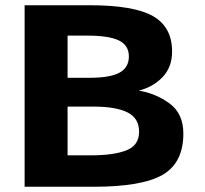

<svg xmlns="http://www.w3.org/2000/svg" viewBox="-20 -713 783 733"><path d="M74 0V-693H322Q491 -693 564 -651.5Q637 -610 637 -516Q637 -457 601 -419Q565 -381 510 -367Q576 -356 628 -317.5Q680 -279 680 -203Q680 -92 601.5 -46Q523 0 337 0ZM238 -120H328Q414 -120 462.5 -139Q511 -158 511 -210Q511 -262 466.5 -284Q422 -306 338 -306H238ZM238 -416H322Q400 -416 436 -435.5Q472 -455 472 -497.5Q472 -540 434 -558.5Q396 -577 313 -577H238Z"/></svg>

Font: Fix15 Mono
Style: Bold
Weight: 700
Designer: Carrois Corporate & Edenspiekermann AG
Foundry: Carrois Corporate GbR & Edenspiekermann AG
Version: Version 3.206